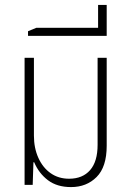

<svg xmlns="http://www.w3.org/2000/svg" viewBox="-20 -752 526 781"><path d="M269 9Q212 9 175 -19Q138 -47 119 -92H116L113 0H80V-517H118V-200Q118 -150 136 -110Q154 -70 186 -47.5Q218 -25 261 -25Q316 -25 346.5 -60Q377 -95 377 -163V-517H414V-159Q414 -73 373 -32Q332 9 269 9Z M94 -606V-625L128 -639H379V-732H414V-606Z"/></svg>

Font: Noto Sans Thai UI Cond ExtLt
Style: Regular
Weight: 200
Width: 3
Designer: Monotype Design Team
Foundry: Monotype Imaging Inc.
Version: Version 2.000; ttfautohint (v1.8.4.7-5d5b)